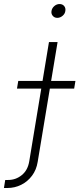

<svg xmlns="http://www.w3.org/2000/svg" viewBox="-130 -732 396 956"><path d="M113.8 -522.5H156.7L57.6 74.2Q51.3 113.8 29.5 142.8Q7.8 171.9 -24.2 188Q-56.2 204.1 -93.8 204.1H-110.4L-104 164.1H-89.4Q-51.3 164.1 -21.5 139.9Q8.3 115.7 15.6 71.3ZM-45.4 -291 -39.1 -329.1H245.6L239.3 -291ZM155.3 -643.1Q141.1 -643.1 132.6 -653.3Q124 -663.6 126.5 -677.7Q128.9 -691.9 140.6 -701.9Q152.3 -711.9 166.5 -711.9Q181.2 -711.9 189.5 -701.9Q197.8 -691.9 195.3 -677.2Q193.4 -663.1 181.4 -653.1Q169.4 -643.1 155.3 -643.1Z"/></svg>

Font: Inter 28pt ExtraLight
Style: Italic
Weight: 250
Italic angle: -9.3988°
Designer: Rasmus Andersson
Foundry: rsms
Version: Version 4.001;git-66647c0bb